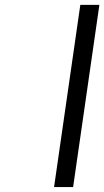

<svg xmlns="http://www.w3.org/2000/svg" viewBox="-20 -762 425 782"><path d="M200.2 0 307.1 -742.2H384.8L277.8 0Z"/></svg>

Font: Trueno Light
Style: Italic
Weight: 300
Designer: Julieta Ulanovsky
Foundry: Julieta Ulanovsky
Version: Version 3.001b | FøM Fix